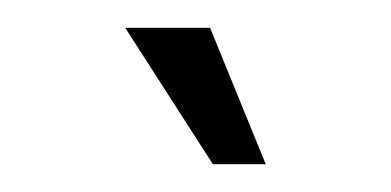

<svg xmlns="http://www.w3.org/2000/svg" viewBox="-20 -669 281 138"><path d="M133 -551 70 -649H131L171 -551Z"/></svg>

Font: Ojuju
Style: Regular
Weight: 400
Designer: Chisaokwu Joboson, Mirko Velimirovic
Foundry: Udi Foundry
Version: Version 1.000